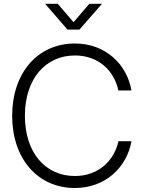

<svg xmlns="http://www.w3.org/2000/svg" viewBox="-20 -963 742 994"><path d="M367.7 10.3C526.4 10.3 636.7 -97.2 660.6 -231.9H593.3C570.3 -128.9 487.8 -51.8 367.7 -51.8C215.8 -51.8 108.9 -171.9 108.9 -363.3C108.9 -554.7 215.8 -675.8 367.7 -675.8C488.8 -675.8 570.8 -598.6 592.8 -494.6H660.6C636.7 -630.4 526.4 -737.8 367.7 -737.8C173.8 -737.8 43 -584.5 43 -363.3C43 -143.1 173.8 10.3 367.7 10.3ZM278.8 -943.4H213.9V-942.9L329.6 -809.6H391.1L507.8 -942.9V-943.4H442.4L360.8 -848.1Z"/></svg>

Font: Raveo Display Display Light
Style: Regular
Weight: 300
Designer: Jakub Foglar, Rasmus Andersson (Inter)
Foundry: Jakubfoglar.com
Version: Version 1.100;Glyphs 3.2.3 (3260)